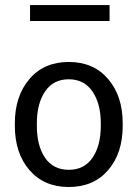

<svg xmlns="http://www.w3.org/2000/svg" viewBox="-20 -728 553 758"><path d="M125.5 -241.2V-231.4Q125.5 -152.3 158 -105Q190.4 -57.6 251.5 -57.6Q312.5 -57.6 345.2 -105.2Q377.9 -152.8 377.9 -231.4V-241.2Q377.9 -318.8 345 -366.9Q312 -415 251.2 -415Q190.4 -415 158 -366.9Q125.5 -318.8 125.5 -241.2ZM38.6 -231.4V-241.2Q38.6 -348.6 96.2 -416Q153.8 -483.4 251.5 -483.4Q349.1 -483.4 406.7 -416.3Q464.4 -349.1 464.4 -241.2V-231.4Q464.4 -123 407 -56.4Q349.6 10.3 251.7 10.3Q153.8 10.3 96.2 -56.6Q38.6 -123.5 38.6 -231.4ZM412.6 -708V-645H98.6V-708Z"/></svg>

Font: Yantramanav
Style: Regular
Weight: 400
Version: Version 1.001;PS 1.0;hotconv 1.0.72;makeotf.lib2.5.5900; ttf